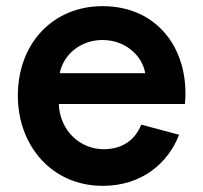

<svg xmlns="http://www.w3.org/2000/svg" viewBox="-20 -593 661 624"><path d="M313 -463C245 -463 187 -419 174 -355H452C442 -413 387 -463 313 -463ZM38 -282C38 -455 155 -573 313 -573C498 -573 597 -425 581 -255H171C175 -166 242 -108 317 -108C378 -108 420 -139 439 -188L562 -155C527 -64 442 11 314 11C148 11 38 -120 38 -282Z"/></svg>

Font: Swile Sans
Style: Bold
Weight: 700
Designer: Lord
Foundry: Lord
Version: Version 1.477;FEAKit 1.0